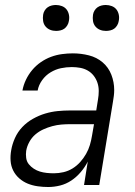

<svg xmlns="http://www.w3.org/2000/svg" viewBox="-20 -742 540 770"><path d="M173 8Q152 8 131 5Q110 2 91.5 -5.5Q73 -13 57.5 -26.5Q42 -40 33 -58Q24 -76 22.5 -97Q21 -118 25 -140Q29 -164 40 -188.5Q51 -213 69.5 -232.5Q88 -252 112 -265.5Q136 -279 161 -286.5Q186 -294 211 -296.5Q236 -299 261 -299H366L373 -343Q376 -360 376 -377Q376 -394 371 -409.5Q366 -425 356 -438Q346 -451 332 -459Q318 -467 301.5 -470Q285 -473 268 -473Q246 -473 224.5 -468.5Q203 -464 183 -452Q163 -440 149 -420.5Q135 -401 131 -379H70Q74 -401 84 -422Q94 -443 109 -461Q124 -479 143.5 -492.5Q163 -506 184.5 -514Q206 -522 228.5 -525Q251 -528 272 -528Q305 -528 336.5 -520Q368 -512 391.5 -492Q415 -472 426.5 -442.5Q438 -413 438 -381Q438 -369 436.5 -357.5Q435 -346 433 -334L378 0H317L332 -94Q321 -72 304 -52Q287 -32 266 -18Q245 -4 221 2Q197 8 173 8ZM196 -47Q215 -47 234.5 -51.5Q254 -56 271 -66.5Q288 -77 301.5 -92Q315 -107 325 -124.5Q335 -142 340.5 -160.5Q346 -179 349 -198L357 -244H262Q244 -244 226 -242.5Q208 -241 189.5 -236Q171 -231 153.5 -223Q136 -215 121.5 -202.5Q107 -190 97.5 -172.5Q88 -155 85 -137Q83 -123 85 -108.5Q87 -94 95.5 -83.5Q104 -73 115.5 -65.5Q127 -58 140 -54Q153 -50 167.5 -48.5Q182 -47 196 -47ZM405 -618Q392 -618 381 -622.5Q370 -627 362.5 -636Q355 -645 353 -657.5Q351 -670 353 -683Q354 -691 359 -699.5Q364 -708 371.5 -713Q379 -718 387.5 -720Q396 -722 404 -722Q417 -722 428.5 -717.5Q440 -713 447 -704Q454 -695 456.5 -682.5Q459 -670 456 -657Q455 -649 450 -640.5Q445 -632 438 -627Q431 -622 422 -620Q413 -618 405 -618ZM205 -618Q192 -618 181 -622.5Q170 -627 162.5 -636Q155 -645 153 -657.5Q151 -670 153 -683Q154 -691 159 -699.5Q164 -708 171.5 -713Q179 -718 187.5 -720Q196 -722 204 -722Q217 -722 228.5 -717.5Q240 -713 247 -704Q254 -695 256.5 -682.5Q259 -670 256 -657Q255 -649 250 -640.5Q245 -632 238 -627Q231 -622 222 -620Q213 -618 205 -618Z"/></svg>

Font: Iosevka Light Oblique
Style: Regular
Weight: 300
Italic angle: -9°
Monospace: yes
Designer: Belleve Invis
Foundry: Belleve Invis
Version: Version 32.5.0; ttfautohint (v1.8.4)